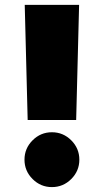

<svg xmlns="http://www.w3.org/2000/svg" viewBox="-20 -750 424 784"><path d="M303 -730 291 -260H93L81 -730ZM113 -19Q80 -52 80 -98Q80 -144 113 -177Q146 -210 192 -210Q238 -210 271 -177Q304 -144 304 -98Q304 -52 271 -19Q238 14 192 14Q146 14 113 -19Z"/></svg>

Font: Nacelle Black
Style: Regular
Weight: 900
Designer: Sora Sagano
Foundry: Sora Sagano
Version: Version 1.000;FEAKit 1.0